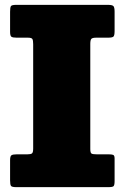

<svg xmlns="http://www.w3.org/2000/svg" viewBox="-20 -770 512 790"><path d="M351.5 -589V-157Q351.5 -141 356.8 -138Q362 -135 378.5 -135H427.5Q439.5 -135 445.5 -132.8Q451.5 -130.5 451.5 -118V-25Q451.5 -8 447.2 -4Q443 0 426.5 0H46.5Q29 0 25.2 -5.2Q21.5 -10.5 21.5 -28V-110.5Q21.5 -127.5 27.2 -131.2Q33 -135 49 -135H93Q107 -135 111.8 -139Q116.5 -143 116.5 -158.5V-588Q116.5 -604 113.2 -609.5Q110 -615 94 -615H48Q32.5 -615 27 -618.8Q21.5 -622.5 21.5 -639V-721.5Q21.5 -739.5 25 -744.8Q28.5 -750 46.5 -750H424.5Q442.5 -750 447 -744.5Q451.5 -739 451.5 -722V-642Q451.5 -624 446.8 -619.5Q442 -615 425 -615H376.5Q360 -615 355.8 -610Q351.5 -605 351.5 -589Z"/></svg>

Font: Besley* Narrow Fatface
Style: Regular
Weight: 900
Width: 4
Designer: Owen Earl
Foundry: indestructible type*
Version: Version 3.000; ttfautohint (v1.8.3)